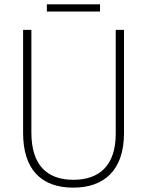

<svg xmlns="http://www.w3.org/2000/svg" viewBox="-20 -851 674 881"><path d="M439 -831H195V-798H439ZM549 -240V-714H511V-237C511 -92 436 -26 317 -26C194 -26 124 -95 124 -243V-714H86V-241C86 -75 168 10 316 10C456 10 549 -68 549 -240Z"/></svg>

Font: Noto Sans Devanagari UI SemiCondensed ExtraLight
Style: Regular
Weight: 200
Width: 4
Designer: Jelle Bosma - Monotype Design Team
Foundry: Monotype Imaging Inc.
Version: Version 2.004